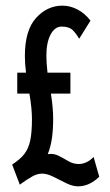

<svg xmlns="http://www.w3.org/2000/svg" viewBox="-20 -644 390 679"><path d="M50 9 23 -62Q52 -81 66.5 -100Q81 -119 87 -147.5Q93 -176 93 -223Q93 -261 84 -313H41V-387H72Q68 -418 68 -446Q68 -537 107.5 -580.5Q147 -624 201 -624Q228 -624 254 -610.5Q280 -597 300 -571L260 -507Q249 -526 236.5 -538Q224 -550 198 -550Q174 -550 159 -522Q144 -494 144 -447Q144 -434 145 -419.5Q146 -405 148 -387H229V-313H160Q168 -263 168 -224Q168 -188 164 -157.5Q160 -127 149 -99Q170 -102 187.5 -93Q205 -84 222 -74Q239 -64 258 -64Q287 -64 311 -89L331 -19Q296 15 256 15Q237 15 214.5 4Q192 -7 169.5 -18.5Q147 -30 129 -30Q112 -30 94 -20Q76 -10 50 9Z"/></svg>

Font: Inconsolata ExtraCondensed SemiBold
Style: Regular
Weight: 600
Width: 2
Monospace: yes
Designer: Raph Levien, Cyreal, Brenton Simpson
Foundry: Raph Levien, Cyreal, Google
Version: Version 3.001; ttfautohint (v1.8.2.53-6de2)